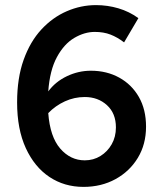

<svg xmlns="http://www.w3.org/2000/svg" viewBox="-20 -721 640 752"><path d="M47 -320Q47 -415 72.5 -486.5Q98 -558 142 -605.5Q186 -653 241.5 -677Q297 -701 356 -701Q401 -701 443.5 -688.5Q486 -676 522 -650L466 -555Q440 -575 413 -585.5Q386 -596 351 -596Q311 -596 271 -572.5Q231 -549 203 -497.5Q175 -446 169 -363Q197 -401 242 -422.5Q287 -444 336 -444Q398 -444 447 -417Q496 -390 524 -341Q552 -292 552 -225Q552 -156 520 -103Q488 -50 432.5 -19.5Q377 11 307 11Q232 11 173.5 -28Q115 -67 81 -141Q47 -215 47 -320ZM169 -278Q176 -185 216 -139Q256 -93 312 -93Q346 -93 373.5 -110Q401 -127 417.5 -156Q434 -185 434 -222Q434 -277 399 -309Q364 -341 312 -341Q271 -341 234 -324Q197 -307 169 -278Z"/></svg>

Font: Radio Canada Medium
Style: Regular
Weight: 500
Designer: Charles Daoud, Etienne Aubert Bonn, Alexandre Saumier Demers, Jacques Le Bailly
Foundry: Radio-Canada
Version: Version 2.104; ttfautohint (v1.8.4.7-5d5b);gftools[0.9.28.de